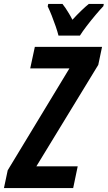

<svg xmlns="http://www.w3.org/2000/svg" viewBox="-60 -951 545 971"><path d="M-40 0 -21 -89.8 291 -605H92.8L116.2 -713.9H456.1L437 -623L124 -109.9H333L310.1 0ZM235.8 -771Q231 -790.5 221.7 -817.6Q212.4 -844.7 201.7 -871.8Q190.9 -898.9 181.2 -918.9L184.1 -931.2H255.9Q263.2 -922.4 271.2 -910.4Q279.3 -898.4 288.3 -883.5Q297.4 -868.7 306.2 -851.1Q330.1 -877 351.1 -897.2Q372.1 -917.5 389.2 -931.2H464.8L462.9 -919.9Q447.3 -903.8 423.6 -875.7Q399.9 -847.7 377.9 -818.8Q356 -790 344.2 -771Z"/></svg>

Font: Open Sans Condensed
Style: Italic
Weight: 400
Width: 3
Italic angle: -12°
Designer: Monotype Design Team
Foundry: Monotype Imaging Inc.
Version: Version 3.000